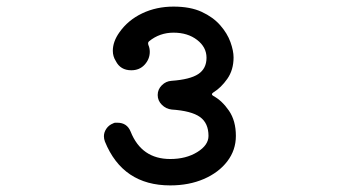

<svg xmlns="http://www.w3.org/2000/svg" viewBox="-20 -538 1040 582"><path d="M496 24Q352 24 298 -109Q295 -117 295 -125Q295 -137 302.5 -148Q310 -159 323 -164Q326 -166 329.5 -166Q333 -166 336 -166Q365 -166 376 -139Q409 -56 496 -56Q544 -56 578 -77Q612 -98 612 -126Q612 -165 586 -183.5Q560 -202 500 -206Q483 -208 470.5 -220.5Q458 -233 458 -250Q458 -267 470.5 -279.5Q483 -292 500 -293Q556 -297 581 -313.5Q606 -330 606 -363Q606 -395 577.5 -417Q549 -439 506 -439Q464 -439 432 -413Q427 -409 430 -401Q434 -392 434 -381Q434 -359 418.5 -342Q403 -325 378 -325Q345 -325 331 -353Q322 -367 322 -384Q322 -412 342 -440Q368 -477 411 -497.5Q454 -518 506 -518Q557 -518 591.5 -502Q626 -486 647.5 -461.5Q669 -437 678.5 -410.5Q688 -384 688 -364Q688 -326 669 -299Q650 -272 627 -258Q618 -252 627 -247Q653 -233 674 -202.5Q695 -172 695 -126Q695 -83 669 -49Q643 -15 598 4.5Q553 24 496 24Z"/></svg>

Font: Kiwi Maru Medium
Style: Regular
Weight: 500
Designer: Hiroki-Chan
Version: Version 1.100